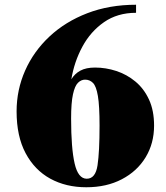

<svg xmlns="http://www.w3.org/2000/svg" viewBox="-20 -780 699 810"><path d="M630 -250Q630 -175 594.2 -116.2Q558.5 -57.5 494 -23.8Q429.5 10 344 10Q258.5 10 192.2 -26.2Q126 -62.5 88 -133.8Q50 -205 50 -310Q50 -401 86 -482.2Q122 -563.5 188.8 -626Q255.5 -688.5 348.2 -724.2Q441 -760 554 -760V-726Q475.5 -726 418.8 -686.5Q362 -647 327.5 -583Q293 -519 281 -445.5Q295 -469 319 -482Q343 -495 381 -495Q426.5 -495 470.8 -480.5Q515 -466 551 -436.2Q587 -406.5 608.5 -360.2Q630 -314 630 -250ZM400 -250Q400 -333.5 393 -375Q386 -416.5 372.2 -430.2Q358.5 -444 339 -444Q322.5 -444 309 -430.8Q295.5 -417.5 287.8 -382Q280 -346.5 280 -280Q280 -155 294.8 -90.5Q309.5 -26 346 -26Q383 -26 391.5 -83Q400 -140 400 -250Z"/></svg>

Font: Bodoni* 06pt Fatface
Style: Regular
Weight: 900
Version: Version 2.3